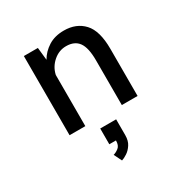

<svg xmlns="http://www.w3.org/2000/svg" viewBox="-177 -650 1005 1050"><g transform="rotate(-30 325.0 -125.0)"><path d="M112.5 0V-500H201L209.5 -420.5Q232 -460 272.8 -485.8Q313.5 -511.5 371 -511.5Q449 -511.5 495.5 -461.5Q542 -411.5 542 -297.5V0H442.5V-282.5Q442.5 -362 417.2 -396.8Q392 -431.5 339 -431.5Q293.5 -431.5 257.8 -400.2Q222 -369 212 -323V0ZM276 151.5V52H376.5V151.5Q376.5 187 361.2 210.2Q346 233.5 326 246.2Q306 259 292 263L267.5 213.5Q282.5 210 300.2 196.8Q318 183.5 318 151.5Z"/></g></svg>

Font: Trispace
Style: Regular
Weight: 400
Designer: Tyler Finck
Foundry: Etcetera Type Company
Version: Version 1.210; ttfautohint (v1.8.3)